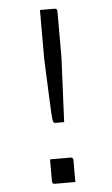

<svg xmlns="http://www.w3.org/2000/svg" viewBox="-52 -736 453 776"><g transform="rotate(-5 175.0 -347.5)"><path d="M198 -240H163Q158 -240 155 -243Q154 -245 152.5 -251Q151 -257 149.5 -281Q148 -305 146 -357Q144 -409 140 -502V-700H199Q210 -700 210 -689V-502Q207 -437 204 -371Q201 -305 198 -240ZM222 5H139Q128 5 128 -6V-95H211Q222 -95 222 -84Z"/></g></svg>

Font: Recursive Sn Lnr St Lt
Style: Regular
Weight: 300
Version: Version 1.079;hotconv 1.0.112;makeotfexe 2.5.65598; ttfautoh